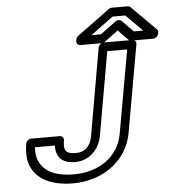

<svg xmlns="http://www.w3.org/2000/svg" viewBox="-62 -983 977 1075"><g transform="rotate(-5 426.5 -445.5)"><path d="M315 -15C199 -15 135 -56 115 -123C110 -141 108 -162 110 -185H222C219 -120 255 -83 327 -83C410 -83 465 -145 478 -219L560 -686H672L589 -219C566 -88 452 -15 315 -15ZM336 -133C278 -133 265 -154 275 -210C277 -221 269 -235 254 -235H92C81 -235 66 -225 63 -210C56 -169 56 -132 65 -101C91 -11 180 35 307 35C347 35 384 29 421 18C526 -14 617 -96 639 -219L726 -711C728 -722 720 -736 705 -736H544C533 -736 517 -726 514 -711L428 -219C418 -164 388 -133 336 -133ZM771 -783H718L654 -848C646 -856 631 -855 621 -848L533 -783H480L606 -876H678ZM853 -764C854 -771 853 -778 848 -783L711 -920C707 -924 702 -926 696 -926H606C600 -926 594 -924 589 -920L405 -785C399 -781 394 -773 393 -766L392 -758C390 -747 397 -733 412 -733H533C539 -733 546 -735 551 -739L628 -796L684 -739C688 -735 693 -733 699 -733H823C834 -733 849 -743 852 -758Z"/></g></svg>

Font: Asimov
Style: WidOuIt
Weight: 500
Designer: Google
Version: Version 2.000980; 2014